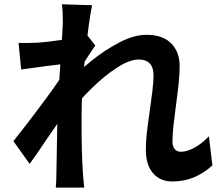

<svg xmlns="http://www.w3.org/2000/svg" viewBox="-20 -810 1017 879"><path d="M768.8 20.8Q713.1 20.8 680.4 -17.3Q647.7 -55.4 647.7 -124.8Q647.7 -161.4 652.2 -201.3Q656.7 -241.2 666.5 -309.1Q673.1 -355 678 -395.8Q682.9 -436.5 682.9 -465.3Q682.9 -501.5 665.4 -519.5Q647.9 -537.6 615.5 -537.6Q572.8 -537.6 515 -499.9Q457.3 -462.2 400.4 -406.4Q343.5 -350.6 300 -294.9L299.6 -441.2Q339.1 -482.7 397 -530.2Q454.8 -577.6 523.4 -614.1Q592 -650.6 650.4 -650.6Q725.6 -650.6 764 -611.2Q802.5 -571.8 802.5 -507.1Q802.5 -474.1 797.9 -428.5Q793.2 -382.8 786.4 -334.2Q780 -287.8 774.8 -240.7Q769.5 -193.6 769.5 -159.9Q769.5 -139.9 779.8 -127.6Q790 -115.2 808.3 -115.2Q835.7 -115.2 869.4 -133.4Q903.1 -151.6 936.3 -185.8L952.4 -53Q914.8 -18.3 869.4 1.2Q824 20.8 768.8 20.8ZM196.3 -508.1Q136.7 -500.5 76.9 -491.9L64.9 -613.5Q103.5 -612.5 148.2 -614.5Q198.5 -617.4 272.7 -628.7Q346.9 -639.9 378.2 -650.4L416.3 -601.6Q401.1 -580.6 372.1 -535.2L353.3 -505.6L298.3 -325.9Q260.5 -268.3 200.7 -182.6Q138.2 -89.8 115.7 -59.8L41.3 -163.8Q96.2 -232.2 166.5 -326.3Q236.8 -420.4 269.5 -472.2L271.7 -499.8L278.8 -518.1Q266.1 -516.8 196.3 -508.1ZM267.6 -714.6Q267.6 -764.2 263.2 -790.3L401.6 -786.1Q387 -717 370.2 -556.5Q353.5 -396 353.5 -277.3V-224.1Q353.5 -118.2 359.1 -25.1Q361.1 6.8 365.7 48.8H235.4Q238.3 15.1 238.3 -22.7Q241.9 -221.4 243.4 -302.2Q245.6 -367.7 258.1 -543.7Q267.6 -690.9 267.6 -704.1Z"/></svg>

Font: Min Sans VF VF
Style: Regular
Weight: 400
Designer: Jinseong-Kim, NotoSansCJK, Nunito
Foundry: Jinseong-Kim
Version: Version 1.420;Glyphs 3.1.2 (3151)